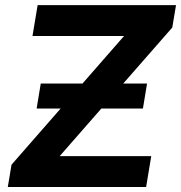

<svg xmlns="http://www.w3.org/2000/svg" viewBox="-20 -748 724 768"><path d="M11.2 0 26.1 -89.2 476.3 -604.1H110L130.5 -727.5H684.1L669.1 -637.9L218.7 -123.5H585L564.5 0ZM126.5 -313.8 143 -413.8H568.2L551.7 -313.8Z"/></svg>

Font: Inter
Style: Italic
Weight: 400
Italic angle: -9.3988°
Designer: Rasmus Andersson
Foundry: rsms
Version: Version 4.001;git-66647c0bb